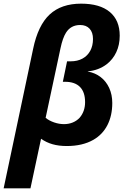

<svg xmlns="http://www.w3.org/2000/svg" viewBox="-51 -785 692 1045"><path d="M390.6 -765.1Q492.2 -765.1 546.4 -720Q600.6 -674.8 600.6 -590.8Q600.6 -541 582 -501.2Q563.5 -461.4 529.3 -435.1Q485.8 -402.3 426.8 -396.5V-395.5Q466.8 -388.7 496.8 -365.5Q526.9 -342.3 543.5 -305.9Q560.1 -269.5 560.1 -224.6Q560.1 -155.8 533.7 -104.2Q507.3 -52.7 457 -23.9Q397.9 9.8 312.5 9.8Q269 9.8 234.9 0Q200.7 -9.8 172.4 -29.8L114.7 240.2H-31.2L129.4 -519.5Q155.8 -647 219.2 -706.1Q282.7 -765.1 390.6 -765.1ZM382.3 -144Q412.1 -178.7 412.1 -229Q412.1 -283.7 384.3 -311.8Q356.4 -339.8 303.7 -339.8H291L314 -451.2H333.5Q370.6 -451.2 397.9 -466.1Q425.3 -481 440.2 -508.5Q455.1 -536.1 455.1 -572.8Q455.1 -608.9 436.5 -628.9Q418 -648.9 385.3 -648.9Q334.5 -648.9 308.1 -606.9Q290 -578.1 278.3 -522.5L197.3 -143.6Q216.8 -127.9 243.7 -118.7Q270.5 -109.4 297.4 -109.4Q323.2 -109.4 345 -118.4Q366.7 -127.4 382.3 -144Z"/></svg>

Font: Viking Open Sans
Style: Bold Italic
Weight: 700
Italic angle: -12°
Foundry: Ascender Corporation
Version: Version 2.000